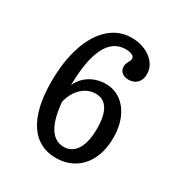

<svg xmlns="http://www.w3.org/2000/svg" viewBox="-145 -686 754 802"><g transform="rotate(30 232.5 -285.0)"><path d="M61.3 -256.5Q61.3 -354 85.9 -427.8Q110.5 -501.6 156 -541.9Q201.6 -582.3 261.3 -582.3Q296.8 -582.3 326.6 -569.4Q356.5 -556.5 374.2 -533.5Q391.9 -510.5 391.9 -481.5Q391.9 -454.8 376.6 -439.1Q361.3 -423.4 335.5 -423.4Q315.3 -423.4 303.2 -433.9Q291.1 -444.4 291.1 -462.1Q291.1 -469.4 293.5 -475.8Q296 -482.3 299.2 -487.9Q301.6 -491.9 303.6 -496.8Q305.6 -501.6 305.6 -506.5Q305.6 -516.9 294.4 -522.6Q283.1 -528.2 262.9 -528.2Q201.6 -528.2 170.6 -463.7Q139.5 -399.2 139.5 -270.2Q139.5 -158.1 165.3 -101.6Q191.1 -45.2 241.9 -45.2Q281.5 -45.2 303.2 -80.6Q325 -116.1 325 -180.6Q325 -241.9 305.6 -273.4Q286.3 -304.8 248.4 -304.8Q208.1 -304.8 178.2 -274.2Q148.4 -243.5 139.5 -192.7L129.8 -252.4Q136.3 -286.3 155.6 -310.9Q175 -335.5 203.2 -348.4Q231.5 -361.3 262.9 -361.3Q304.8 -361.3 336.3 -338.7Q367.7 -316.1 385.5 -275.4Q403.2 -234.7 403.2 -181.5Q403.2 -123.4 382.7 -79.8Q362.1 -36.3 324.2 -12.5Q286.3 11.3 236.3 11.3Q151.6 11.3 106.5 -57.7Q61.3 -126.6 61.3 -256.5Z"/></g></svg>

Font: Playfair Micro SmCond SmLight
Style: Regular
Weight: 360
Width: 4
Designer: Claus Eggers Sørensen
Foundry: Claus Eggers Sørensen
Version: Version 2.100;Glyphs 3.2 (3219)